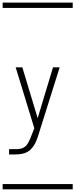

<svg xmlns="http://www.w3.org/2000/svg" viewBox="-20 -990 570 1453"><path d="M148.9 -480.5 265.1 -95.7 381.3 -480.5H431.6L268.1 39.1Q257.3 73.2 245.1 96.7Q232.9 120.1 213.4 139.9Q193.8 159.7 165 169.2Q136.2 178.7 96.7 178.7H48.8V138.7H96.7Q116.2 138.7 130.4 136.5Q144.5 134.3 156 128.2Q167.5 122.1 175.3 115Q183.1 107.9 191.7 93.3Q200.2 78.6 206.1 65.2Q211.9 51.8 221.2 27.3L239.7 -19.5L98.6 -480.5ZM0 402.8H530.3V442.9H0ZM0 -970.2H530.3V-930.2H0Z"/></svg>

Font: AzarMehrMSRS1
Style: Regular
Weight: 1
Designer: Amin Abedi
Version: Version 1.00